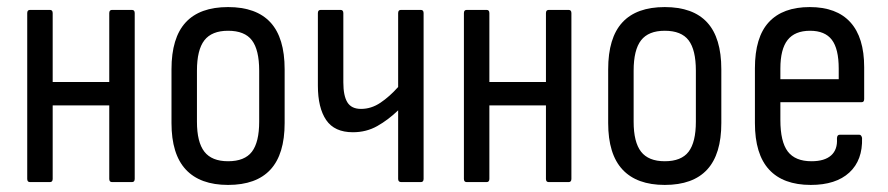

<svg xmlns="http://www.w3.org/2000/svg" viewBox="-20 -515 2510 543"><path d="M297 0Q289 0 289 -9V-478Q289 -487 297 -487H353Q361 -487 361 -478V-9Q361 0 353 0ZM65 0Q57 0 57 -9V-478Q57 -487 65 -487H121Q129 -487 129 -478V-9Q129 0 121 0ZM119 -217V-283H303V-217Z M625 8Q546 8 505.5 -35.5Q465 -79 465 -167V-319Q465 -408 505 -451.5Q545 -495 625 -495Q705 -495 745 -451.5Q785 -408 785 -319V-167Q785 -79 745 -35.5Q705 8 625 8ZM625 -59Q672 -59 692.5 -86Q713 -113 713 -171V-315Q713 -374 692.5 -401Q672 -428 625 -428Q579 -428 558 -401Q537 -374 537 -315V-171Q537 -113 558 -86Q579 -59 625 -59Z M1115 0Q1106 0 1106 -9V-203Q1078 -176 1047 -158.5Q1016 -141 978 -141Q926 -141 902.5 -175.5Q879 -210 879 -273V-478Q879 -487 887 -487H943Q951 -487 951 -478V-282Q951 -244 962.5 -225.5Q974 -207 1001 -207Q1030 -207 1056 -224.5Q1082 -242 1106 -269V-478Q1106 -487 1114 -487H1170Q1178 -487 1178 -478V-9Q1178 0 1170 0Z M1532 0Q1524 0 1524 -9V-478Q1524 -487 1532 -487H1588Q1596 -487 1596 -478V-9Q1596 0 1588 0ZM1300 0Q1292 0 1292 -9V-478Q1292 -487 1300 -487H1356Q1364 -487 1364 -478V-9Q1364 0 1356 0ZM1354 -217V-283H1538V-217Z M1860 8Q1781 8 1740.5 -35.5Q1700 -79 1700 -167V-319Q1700 -408 1740 -451.5Q1780 -495 1860 -495Q1940 -495 1980 -451.5Q2020 -408 2020 -319V-167Q2020 -79 1980 -35.5Q1940 8 1860 8ZM1860 -59Q1907 -59 1927.5 -86Q1948 -113 1948 -171V-315Q1948 -374 1927.5 -401Q1907 -428 1860 -428Q1814 -428 1793 -401Q1772 -374 1772 -315V-171Q1772 -113 1793 -86Q1814 -59 1860 -59Z M2273 8Q2195 8 2155 -35.5Q2115 -79 2115 -167V-322Q2115 -410 2154.5 -452.5Q2194 -495 2270 -495Q2346 -495 2385 -452Q2424 -409 2424 -325V-235Q2424 -226 2417 -226H2187V-176Q2187 -114 2208 -86.5Q2229 -59 2275 -59Q2312 -59 2330.5 -75.5Q2349 -92 2347 -123Q2347 -134 2355 -134H2410Q2416 -134 2418 -125Q2420 -62 2382 -27Q2344 8 2273 8ZM2187 -291H2352V-321Q2352 -377 2332.5 -402.5Q2313 -428 2271 -428Q2228 -428 2207.5 -402Q2187 -376 2187 -321Z"/></svg>

Font: Sofia Sans Condensed
Style: Regular
Weight: 400
Designer: Botio Nikoltchev, Ani Petrova
Foundry: lettersoup
Version: Version 4.100